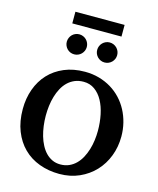

<svg xmlns="http://www.w3.org/2000/svg" viewBox="-150 -1161 1057 1281"><g transform="rotate(15 378.0 -520.5)"><path d="M559.1 -328.1Q559.1 -386.7 548.1 -439.7Q537.1 -492.7 515.1 -532.7Q493.2 -572.8 460.2 -596.4Q427.2 -620.1 383.8 -620.1Q349.1 -620.1 321.8 -608.4Q294.4 -596.7 273.7 -576.4Q252.9 -556.2 238.3 -528.8Q223.6 -501.5 214.4 -470Q205.1 -438.5 200.9 -404.5Q196.8 -370.6 196.8 -336.9Q196.8 -301.3 201.4 -266.1Q206.1 -231 215.3 -198.7Q224.6 -166.5 239.3 -138.7Q253.9 -110.8 273.4 -90.6Q293 -70.3 318.1 -58.6Q343.3 -46.9 374 -46.9Q407.2 -46.9 434.1 -58.8Q460.9 -70.8 481.4 -91.3Q502 -111.8 516.6 -139.2Q531.2 -166.5 540.8 -197.8Q550.3 -229 554.7 -262.5Q559.1 -295.9 559.1 -328.1ZM720.2 -332Q720.2 -260.3 696 -197Q671.9 -133.8 627.4 -86.4Q583 -39.1 521 -11.5Q459 16.1 383.8 16.1Q309.1 16.1 245.4 -7.6Q181.6 -31.2 135.5 -76.7Q89.4 -122.1 63.2 -188.5Q37.1 -254.9 37.1 -339.8Q37.1 -413.6 60.1 -477.3Q83 -541 126.2 -587.4Q169.4 -633.8 232.2 -660.4Q294.9 -687 375 -687Q426.8 -687 472.7 -674.1Q518.6 -661.1 556.9 -637.9Q595.2 -614.7 625.5 -582.3Q655.8 -549.8 676.8 -510.3Q697.8 -470.7 709 -425.5Q720.2 -380.4 720.2 -332ZM342.8 -849.1Q342.8 -835 337.4 -822.5Q332 -810.1 322.5 -800.5Q313 -791 300.3 -785.6Q287.6 -780.3 273.4 -780.3Q259.3 -780.3 246.6 -785.6Q233.9 -791 224.6 -800.5Q215.3 -810.1 210 -822.5Q204.6 -835 204.6 -849.1Q204.6 -863.3 210 -876Q215.3 -888.7 224.6 -898.2Q233.9 -907.7 246.6 -913.1Q259.3 -918.5 273.4 -918.5Q287.6 -918.5 300.3 -913.1Q313 -907.7 322.5 -898.2Q332 -888.7 337.4 -876Q342.8 -863.3 342.8 -849.1ZM552.7 -849.1Q552.7 -835 547.4 -822.5Q542 -810.1 532.5 -800.5Q522.9 -791 510.3 -785.6Q497.6 -780.3 483.4 -780.3Q469.2 -780.3 456.8 -785.6Q444.3 -791 434.8 -800.5Q425.3 -810.1 419.9 -822.5Q414.6 -835 414.6 -849.1Q414.6 -863.3 419.9 -876Q425.3 -888.7 434.8 -898.2Q444.3 -907.7 456.8 -913.1Q469.2 -918.5 483.4 -918.5Q497.6 -918.5 510.3 -913.1Q522.9 -907.7 532.5 -898.2Q542 -888.7 547.4 -876Q552.7 -863.3 552.7 -849.1ZM208.5 -976.6V-1057.1H548.3V-976.6Z"/></g></svg>

Font: Charis SIL Eur
Style: Bold
Weight: 700
Foundry: SIL International
Version: Version 5.000